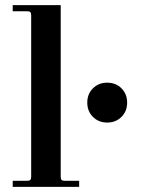

<svg xmlns="http://www.w3.org/2000/svg" viewBox="-20 -732 590 752"><path d="M217.8 -711.9V-40Q217.8 -30.8 221.2 -27.3Q224.6 -23.9 233.9 -23.9H290V0H29.8V-23.9H85.9Q95.2 -23.9 98.6 -27.3Q102.1 -30.8 102.1 -40V-671.9Q102.1 -681.2 98.6 -684.6Q95.2 -688 85.9 -688H29.8V-711.9ZM344 -274.2Q321.8 -296.4 321.8 -330.1Q321.8 -363.8 344 -386Q366.2 -408.2 399.9 -408.2Q433.6 -408.2 455.8 -386Q478 -363.8 478 -330.1Q478 -296.4 455.8 -274.2Q433.6 -252 399.9 -252Q366.2 -252 344 -274.2Z"/></svg>

Font: Flanker Steampunk
Style: Bold
Weight: 700
Designer: Alexey Kryukov, Leonardo Di Lena
Foundry: Alexey Kryukov, Leonardo Di Lena
Version: 1.210